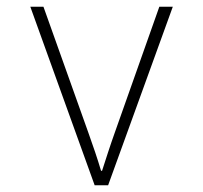

<svg xmlns="http://www.w3.org/2000/svg" viewBox="-20 -550 603 570"><path d="M261 0H301L493 -530H453L321 -157C306 -115 295 -80 283 -43H280C269 -80 257 -115 242 -157L109 -530H70Z"/></svg>

Font: Noto Sans Mono SemiCondensed ExtraLight
Style: Regular
Weight: 200
Width: 4
Designer: Monotype Design Team
Foundry: Monotype Imaging Inc.
Version: Version 2.014